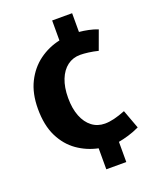

<svg xmlns="http://www.w3.org/2000/svg" viewBox="-137 -793 706 885"><g transform="rotate(-20 215.5 -351.0)"><path d="M229 14V-89Q173.5 -100.5 128 -132.5Q82.5 -164.5 55.2 -219.5Q28 -274.5 28 -355Q28 -430.5 55.2 -485Q82.5 -539.5 128 -572.8Q173.5 -606 229 -618V-716H327V-624Q349 -622 372.2 -617.2Q395.5 -612.5 417 -604L383 -511Q359 -517 335.8 -520Q312.5 -523 296 -523Q260 -523 233 -502.8Q206 -482.5 191 -444.8Q176 -407 176 -355Q176 -302.5 191 -264.8Q206 -227 233 -206.5Q260 -186 296 -186Q317 -186 341 -191.8Q365 -197.5 397 -210L431 -118Q402.5 -104.5 376 -96.8Q349.5 -89 327 -85V14Z"/></g></svg>

Font: Expletus Sans
Style: Bold
Weight: 700
Version: Version 7.500